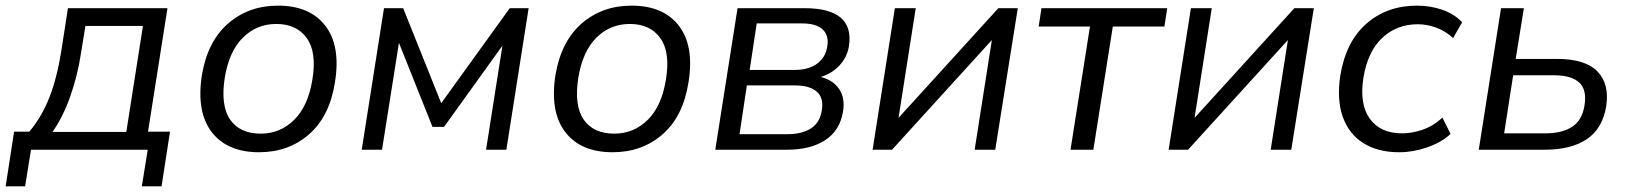

<svg xmlns="http://www.w3.org/2000/svg" viewBox="-54 -531 5774 681"><path d="M-34 130 -4 -64H50Q94 -116 121.5 -186.5Q149 -257 164 -354L187 -502H540L471 -64H549L519 130H449L470 0H56L35 130ZM132 -63H394L453 -439H249L233 -341Q221 -262 195 -188.5Q169 -115 132 -63Z M865 9Q752 9 697 -62.5Q642 -134 662 -264Q682 -384 755 -447.5Q828 -511 932 -511Q1045 -511 1100 -439.5Q1155 -368 1134 -239Q1115 -118 1042 -54.5Q969 9 865 9ZM871 -57Q940 -57 989.5 -106Q1039 -155 1054 -249Q1070 -346 1034 -396Q998 -446 926 -446Q856 -446 807 -397Q758 -348 743 -254Q728 -156 762.5 -106.5Q797 -57 871 -57Z M1229 0 1308 -502H1376L1511 -165L1754 -502H1821L1742 0H1670L1728 -369L1521 -81H1480L1361 -379L1301 0Z M2119 9Q2006 9 1951 -62.5Q1896 -134 1916 -264Q1936 -384 2009 -447.5Q2082 -511 2186 -511Q2299 -511 2354 -439.5Q2409 -368 2388 -239Q2369 -118 2296 -54.5Q2223 9 2119 9ZM2125 -57Q2194 -57 2243.5 -106Q2293 -155 2308 -249Q2324 -346 2288 -396Q2252 -446 2180 -446Q2110 -446 2061 -397Q2012 -348 1997 -254Q1982 -156 2016.5 -106.5Q2051 -57 2125 -57Z M2483 0 2562 -502H2799Q2978 -502 2957 -367Q2951 -329 2924 -299.5Q2897 -270 2857 -258Q2901 -247 2922.5 -215Q2944 -183 2936 -135Q2925 -68 2873 -34Q2821 0 2738 0ZM2605 -283H2765Q2814 -283 2844 -305Q2874 -327 2880 -365Q2887 -405 2864 -426.5Q2841 -448 2790 -448H2630ZM2569 -55H2738Q2791 -55 2823 -76Q2855 -97 2861 -141Q2868 -184 2843 -206Q2818 -228 2765 -228H2595Z M3041 0 3120 -502H3194L3133 -113L3487 -502H3556L3476 0H3403L3464 -389L3110 0Z M3743 0 3812 -437H3630L3640 -502H4086L4076 -437H3893L3824 0Z M4091 0 4170 -502H4244L4183 -113L4537 -502H4606L4526 0H4453L4514 -389L4160 0Z M4909 9Q4833 9 4781.5 -23.5Q4730 -56 4708.5 -117Q4687 -178 4700 -264Q4720 -384 4793 -447.5Q4866 -511 4972 -511Q5020 -511 5062.5 -496Q5105 -481 5132 -452L5100 -396Q5073 -421 5040 -433Q5007 -445 4975 -445Q4900 -445 4848.5 -396.5Q4797 -348 4782 -256Q4767 -162 4804.5 -110Q4842 -58 4919 -58Q4954 -58 4992 -71Q5030 -84 5062 -114L5091 -56Q5059 -26 5008.5 -8.5Q4958 9 4909 9Z M5191 0 5270 -502H5351L5322 -322H5469Q5569 -322 5612 -277.5Q5655 -233 5643 -154Q5630 -75 5574.5 -37.5Q5519 0 5425 0ZM5281 -58H5426Q5487 -58 5522.5 -81.5Q5558 -105 5566 -157Q5575 -213 5547 -238.5Q5519 -264 5458 -264H5313Z"/></svg>

Font: Mulish
Style: Italic
Weight: 400
Italic angle: -9°
Designer: Vernon Adams
Foundry: Vernon Adams
Version: Version 3.603; ttfautohint (v1.8.3)